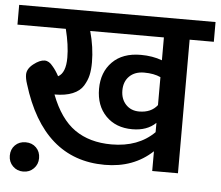

<svg xmlns="http://www.w3.org/2000/svg" viewBox="-72 -750 990 862"><g transform="rotate(5 422.5 -319.0)"><path d="M865 -691V-602H756V0H640V-89Q555 -9 425 -9Q147 -9 46 -340Q38 -364 38 -382Q38 -408 66 -430Q94 -452 116 -452Q136 -452 153 -430Q168 -413 182 -387Q216 -405 216 -474Q216 -530 198 -602H-20V-691ZM640 -499V-602H308Q328 -530 328 -462Q328 -429 322.5 -404.5Q317 -380 302 -355.5Q287 -331 254.5 -317.5Q222 -304 173 -304Q214 -197 281 -150Q348 -103 447 -103Q568 -103 640 -175V-217Q601 -179 534 -179Q460 -179 415 -225Q370 -271 370 -347Q370 -422 416 -468.5Q462 -515 544 -515Q597 -515 640 -499ZM640 -297V-423Q610 -437 566 -437Q524 -437 499.5 -413Q475 -389 475 -349Q475 -310 498 -285.5Q521 -261 558 -261Q612 -261 640 -297ZM129 -13Q129 15 110 34Q91 53 63 53Q35 53 16 34Q-3 15 -3 -13Q-3 -42 15.5 -60.5Q34 -79 63 -79Q92 -79 110.5 -60.5Q129 -42 129 -13Z"/></g></svg>

Font: FiraGO Medium
Style: Regular
Weight: 500
Designer: bBox Type
Foundry: bBox Type GmbH
Version: Version 1.001;PS 001.001;hotconv 1.0.88;makeotf.lib2.5.64775